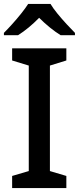

<svg xmlns="http://www.w3.org/2000/svg" viewBox="-24 -961 403 981"><path d="M315 0H38V-62L123 -87V-626L38 -652V-714H315V-652L231 -626V-87L315 -62ZM234 -941Q247 -919 269.5 -891.5Q292 -864 316.5 -837.5Q341 -811 359 -793V-781H286Q260 -797 231.5 -820Q203 -843 176 -870Q122 -815 68 -781H-4V-793Q15 -812 38.5 -838Q62 -864 84 -891.5Q106 -919 120 -941Z"/></svg>

Font: Noto Sans Myanmar Medium
Style: Regular
Weight: 500
Designer: Monotype Design Team
Foundry: Monotype Imaging Inc.
Version: Version 2.107; ttfautohint (v1.8.4.7-5d5b)